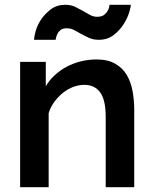

<svg xmlns="http://www.w3.org/2000/svg" viewBox="-20 -781 639 801"><path d="M540 0H421V-293Q421 -364 398 -395.5Q375 -427 332 -427Q309 -427 286 -418.5Q263 -410 243 -394Q223 -378 207 -356.5Q191 -335 183 -309V0H64V-523H171V-421Q186 -447 208.5 -467.5Q231 -488 258 -502.5Q285 -517 317 -525Q349 -533 383 -533Q430 -533 461 -515Q492 -497 509 -468Q526 -439 533 -401Q540 -363 540 -323ZM392 -615Q369 -615 351.5 -623Q334 -631 319.5 -639Q305 -647 290.5 -655Q276 -663 258 -663Q242 -663 233 -656Q224 -649 219.5 -639.5Q215 -630 213.5 -622.5Q212 -615 212 -615H122Q122 -626 128.5 -650.5Q135 -675 151 -699Q167 -723 192 -742Q217 -761 252 -761Q276 -761 293.5 -752.5Q311 -744 326 -735.5Q341 -727 355 -719Q369 -711 385 -711Q403 -711 413 -718Q423 -725 428.5 -734.5Q434 -744 435.5 -752Q437 -760 437 -761H526Q526 -753 519 -729.5Q512 -706 496 -680.5Q480 -655 454.5 -635Q429 -615 392 -615Z"/></svg>

Font: Rising Sun SemiBold
Style: Regular
Weight: 600
Designer: Matt McInerney, Pablo Impallari, Rodrigo Fuenzalida (Raleway font), Stephen Hutchings (Greek), Cristiano Sobral (main ch
Foundry: The Rising Sun Project Authors
Version: Version 4.327; ttfautohint (v1.8.4.7-5d5b-dirty)